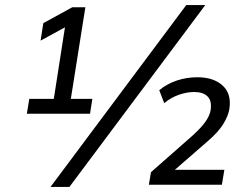

<svg xmlns="http://www.w3.org/2000/svg" viewBox="-20 -734 980 763"><path d="M86.7 -282 96.4 -341.1H193.8L241.3 -645.6L272.2 -644L141.3 -572.5L152.1 -642L267 -705H319.2L261.5 -341.1H347L337.7 -282ZM255.8 8.9H180.7L720.2 -713.9H795.8ZM571.6 0 579.9 -49.7 746.2 -196.1Q780 -226.9 796.6 -250.6Q813.2 -274.3 816.8 -295Q822.8 -332.4 805.2 -350.4Q787.5 -368.4 751.6 -368.4Q722.9 -368.4 690.8 -357.3Q658.7 -346.2 632.6 -324L612.9 -375.6Q643.4 -400.8 682.4 -413.9Q721.4 -427 764.3 -427Q828.9 -427 865 -393.8Q901.2 -360.7 891.2 -299.1Q886.7 -272.7 867.3 -241.1Q847.8 -209.5 807.3 -174.5L663.3 -49.1L659.7 -59.1H871.6L861.8 0Z"/></svg>

Font: Mulish ExtraLight
Style: Italic
Weight: 200
Italic angle: -9°
Designer: Vernon Adams
Foundry: Vernon Adams
Version: Version 3.603